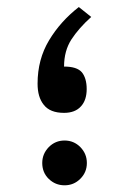

<svg xmlns="http://www.w3.org/2000/svg" viewBox="-20 -540 367 559"><path d="M245.6 -490.7 209.5 -519.5C173.8 -491.7 145 -459.5 123 -422.9C100.6 -385.7 89.4 -343.8 89.4 -296.4C89.4 -270.5 95.2 -250 107.4 -234.9C119.6 -219.2 139.2 -211.4 166.5 -211.4C188 -211.4 204.6 -217.8 215.8 -230.5C227.1 -242.7 232.4 -259.8 232.4 -280.8C232.4 -301.8 227.5 -318.4 218.3 -329.6C208.5 -340.8 191.4 -346.2 166.5 -346.2C166.5 -377 173.8 -403.3 188 -425.3C202.1 -446.8 221.2 -468.8 245.6 -490.7ZM103 -65.4C103 -46.9 109.4 -31.2 122.1 -19C134.8 -6.8 149.9 -0.5 168 -0.5C186 -0.5 201.2 -6.8 213.9 -19.5C226.6 -32.2 232.9 -47.4 232.9 -65.4C232.9 -83.5 226.6 -98.6 213.9 -111.8C201.2 -124.5 186 -130.9 168 -130.9C149.9 -130.9 134.8 -124.5 122.1 -111.8C109.4 -98.6 103 -83.5 103 -65.4Z"/></svg>

Font: Vazir
Style: Regular
Weight: 400
Designer: Saber Rastikerdar
Foundry: Saber Rastikerdar
Version: Version 27.002;January 24, 2021;FontCreator 13.0.0.2683 64-b